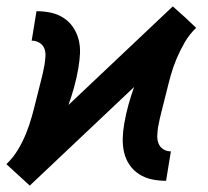

<svg xmlns="http://www.w3.org/2000/svg" viewBox="-29 -565 649 600"><path d="M64 15 28 -18 -9 -52Q12 -72 27 -97Q42 -122 52.5 -148Q63 -174 70.5 -201Q78 -228 84.5 -255Q91 -282 98 -308.5Q105 -335 110 -362Q112 -375 113 -388.5Q114 -402 109.5 -413.5Q105 -425 94 -431.5Q83 -438 70 -438L85 -530Q108 -530 129.5 -525.5Q151 -521 169 -509.5Q187 -498 199 -480.5Q211 -463 216.5 -442Q222 -421 221 -398.5Q220 -376 216 -353Q211 -323 203 -294Q195 -265 185 -237L511 -545L548 -512L584 -478Q563 -458 548.5 -433Q534 -408 523 -382Q512 -356 504.5 -329Q497 -302 490.5 -275Q484 -248 477 -221.5Q470 -195 465 -168Q463 -155 462.5 -141.5Q462 -128 466.5 -116.5Q471 -105 481.5 -98.5Q492 -92 505 -92L490 0Q467 0 445.5 -4.5Q424 -9 406 -20.5Q388 -32 376 -49.5Q364 -67 359 -88Q354 -109 354.5 -131.5Q355 -154 359 -177Q364 -207 372 -236Q380 -265 390 -293Z"/></svg>

Font: Iosevka Curly SmBdExObl
Style: Regular
Weight: 600
Width: 7
Italic angle: -9°
Monospace: yes
Designer: Belleve Invis
Foundry: Belleve Invis
Version: Version 11.1.0; ttfautohint (v1.8.3)